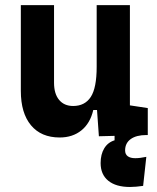

<svg xmlns="http://www.w3.org/2000/svg" viewBox="-20 -538 626 765"><path d="M498 207Q441.9 207 411.4 182.1Q380.9 157.2 380.9 111.8Q380.9 76.9 395.3 53.1Q409.7 29.2 436.5 21V-14.6L553.7 -15.6L563.5 0Q523.3 0 500.9 16.1Q478.5 32.1 478.5 61.3Q478.5 76.7 489 84.5Q499.5 92.3 519 92.3Q537.8 92.3 563 86.9L550.3 202.6Q536.8 204.6 523 205.8Q509.3 207 498 207ZM217.8 9.8Q143.9 9.8 103.5 -38.8Q63 -87.4 63 -175.8V-517.6H195.3V-208.5Q195.3 -164.1 215.6 -139.9Q235.8 -115.7 271.5 -115.7Q318 -115.7 341.6 -151.6Q365.2 -187.5 365.2 -272L391.6 -99.6H351.6Q339.5 -46.9 304.4 -18.6Q269.3 9.8 217.8 9.8ZM374 4.9 365.2 -119.1V-210H497.6V-118.2L568.8 -107.4V0ZM365.2 -146.5V-517.6H497.6V-175.8Z"/></svg>

Font: Cascadia Mono PL
Style: Regular
Weight: 400
Monospace: yes
Designer: Aaron Bell
Foundry: Saja Typeworks
Version: Version 2102.003